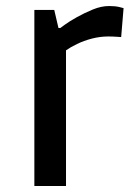

<svg xmlns="http://www.w3.org/2000/svg" viewBox="-20 -617 445 637"><path d="M94 0V-584H160L174 -524H180Q180 -524 195 -535Q210 -546 235 -560Q260 -574 288 -585.5Q316 -597 342 -597Q363 -597 376.5 -593.5Q390 -590 390 -590L382 -494Q382 -494 367.5 -495Q353 -496 339 -496Q312 -496 285 -489Q258 -482 235.5 -471Q213 -460 199 -450V0Z"/></svg>

Font: Ruda SemiBold
Style: Regular
Weight: 600
Designer: Mariela Monsalve and Angelina Sanchez
Foundry: Mariela Monsalve and Angelina Sanchez
Version: Version 2.001